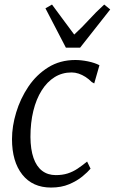

<svg xmlns="http://www.w3.org/2000/svg" viewBox="-20 -834 516 864"><path d="M209.5 10Q126.5 10 80.2 -48.5Q34 -107 34 -208Q34 -266 52.8 -328Q71.5 -390 107.5 -443.8Q143.5 -497.5 196.8 -530.8Q250 -564 319 -564Q345.5 -564 376 -557.8Q406.5 -551.5 427.5 -540.5L404 -458.5L392.5 -465Q380 -478 364.8 -487.8Q349.5 -497.5 333.8 -502.8Q318 -508 302 -508Q260 -508 226 -487Q192 -466 167.5 -427Q143 -388 130 -335Q117 -282 117 -217.5Q117.5 -161.5 130.8 -123.2Q144 -85 169.5 -65.5Q195 -46 231 -46Q261 -46 284.5 -53.5Q308 -61 329 -75Q350 -89 372 -107L387.5 -75Q375 -60 350.8 -40Q326.5 -20 291.2 -5Q256 10 209.5 10ZM276.5 -619.5 184.5 -796.5 214 -813.5Q238.5 -780 263.5 -746.5Q288.5 -713 314 -678.5Q351 -712.5 381 -745.8Q411 -779 449 -813.5L476 -791.5L340.5 -619.5Z"/></svg>

Font: Merriweather 28pt Light
Style: Italic
Weight: 300
Italic angle: -7.8°
Version: Version 2.101